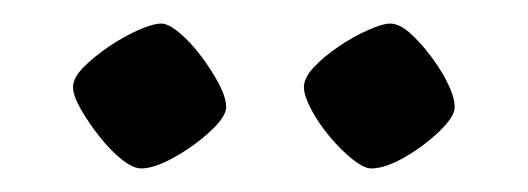

<svg xmlns="http://www.w3.org/2000/svg" viewBox="-20 -725 448 163"><path d="M295 -582Q289 -582 279 -590Q269 -598 259.5 -609.5Q250 -621 244 -632.5Q238 -644 238 -651Q238 -659 246.5 -668Q255 -677 267.5 -685.5Q280 -694 292.5 -699.5Q305 -705 311 -705Q319 -705 328 -697Q337 -689 346 -677Q355 -665 360.5 -653.5Q366 -642 366 -634Q366 -626 353 -613.5Q340 -601 323.5 -591.5Q307 -582 295 -582ZM100 -582Q93 -582 83.5 -589.5Q74 -597 64.5 -609Q55 -621 48.5 -632.5Q42 -644 42 -651Q42 -659 51 -668Q60 -677 72.5 -685.5Q85 -694 97.5 -699.5Q110 -705 117 -705Q123 -705 132.5 -697Q142 -689 151 -677Q160 -665 166 -653.5Q172 -642 172 -634Q172 -626 158.5 -613.5Q145 -601 128 -591.5Q111 -582 100 -582Z"/></svg>

Font: Texturina 12pt
Style: Regular
Weight: 400
Designer: Guillermo Torres Carreño
Foundry: Omnibus-Type
Version: Version 1.002